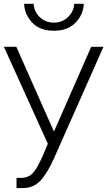

<svg xmlns="http://www.w3.org/2000/svg" viewBox="-23 -960 556 994"><path d="M101.6 -940.4H151.4Q153.3 -899.4 183.1 -871.1Q212.9 -842.8 255.9 -842.8Q299.8 -842.8 329.6 -872.1Q359.4 -901.4 361.3 -940.4H411.1Q408.2 -883.8 367.7 -842.3Q327.1 -800.8 255.9 -800.8Q183.6 -800.8 144 -842.8Q104.5 -884.8 101.6 -940.4ZM-2.9 -717.8H61.5L207 -389.6Q214.8 -373 255.9 -280.3H256.8Q264.6 -297.9 280.8 -334Q296.9 -370.1 303.7 -386.7L449.2 -717.8H512.7L259.8 -147.5Q222.7 -63.5 186.5 -24.9Q150.4 13.7 94.7 13.7H62.5V-39.1H85Q124 -39.1 147.5 -64.5Q170.9 -89.8 201.2 -160.2L224.6 -215.8Z"/></svg>

Font: Gothic A1 Light
Style: Regular
Weight: 300
Version: Version 2.50